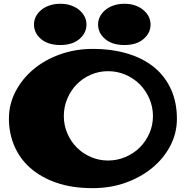

<svg xmlns="http://www.w3.org/2000/svg" viewBox="-20 -979 989 1018"><path d="M500 -849.6Q500 -871.1 509.8 -890.6Q519.5 -910.2 538.1 -925.8Q556.6 -941.4 582.5 -950.2Q608.4 -959 639.6 -959Q670.9 -959 696.3 -950.2Q721.7 -941.4 740.2 -925.8Q758.8 -910.2 768.6 -890.6Q778.3 -871.1 778.3 -849.6Q778.3 -826.2 768.6 -806.6Q758.8 -787.1 740.2 -771.5Q721.7 -755.9 696.3 -748Q670.9 -740.2 639.6 -740.2Q608.4 -740.2 582.5 -748Q556.6 -755.9 538.1 -771.5Q519.5 -787.1 509.8 -806.6Q500 -826.2 500 -849.6ZM160.2 -849.6Q160.2 -871.1 169.9 -890.6Q179.7 -910.2 198.2 -925.8Q216.8 -941.4 242.7 -950.2Q268.6 -959 299.8 -959Q331.1 -959 356.4 -950.2Q381.8 -941.4 400.4 -925.8Q418.9 -910.2 428.7 -890.6Q438.5 -871.1 438.5 -849.6Q438.5 -826.2 428.7 -806.6Q418.9 -787.1 400.4 -771.5Q381.8 -755.9 356.4 -748Q331.1 -740.2 299.8 -740.2Q268.6 -740.2 242.7 -748Q216.8 -755.9 198.2 -771.5Q179.7 -787.1 169.9 -806.6Q160.2 -826.2 160.2 -849.6ZM471.7 -719.7Q574.2 -719.7 657.7 -694.3Q741.2 -668.9 798.8 -621.1Q856.4 -573.2 887.2 -504.4Q918 -435.5 918 -349.6Q918 -272.5 882.8 -205.6Q847.7 -138.7 787.1 -88.9Q726.6 -39.1 646 -10.3Q565.4 18.6 471.7 18.6Q361.3 18.6 278.8 -10.3Q196.3 -39.1 140.1 -88.9Q84 -138.7 55.7 -206.1Q27.3 -273.4 27.3 -349.6Q27.3 -425.8 62 -493.2Q96.7 -560.5 157.2 -611.3Q217.8 -662.1 298.8 -690.9Q379.9 -719.7 471.7 -719.7ZM552.7 -127.9Q601.6 -127.9 645 -146.5Q688.5 -165 720.7 -196.8Q752.9 -228.5 772 -272Q791 -315.4 791 -363.3Q791 -412.1 772 -456.1Q752.9 -500 720.7 -532.2Q688.5 -564.5 645 -583Q601.6 -601.6 552.7 -601.6Q504.9 -601.6 461.9 -583Q418.9 -564.5 387.2 -532.2Q355.5 -500 336.9 -456.1Q318.4 -412.1 318.4 -363.3Q318.4 -315.4 336.9 -272Q355.5 -228.5 387.2 -196.8Q418.9 -165 461.9 -146.5Q504.9 -127.9 552.7 -127.9Z"/></svg>

Font: Polsku
Style: Regular
Weight: 400
Designer: Sebastien Sanfilippo
Version: Version 1.1